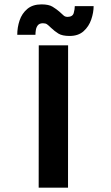

<svg xmlns="http://www.w3.org/2000/svg" viewBox="-20 -870 514 890"><path d="M295.3 0H159.3L159.7 -660H295.7ZM255.3 -816Q267 -806 274.2 -798.8Q281.3 -791.7 293.7 -791.7Q317 -792.3 321.8 -809.8Q326.7 -827.3 326.7 -841.7H414Q414 -812 403 -779.7Q392 -747.3 367.5 -725.3Q343 -703.3 302.7 -703.3Q268.7 -703.3 250.8 -714.3Q233 -725.3 216.3 -741.3Q204.7 -752.7 197.8 -757.5Q191 -762.3 178 -762.3Q162 -761.7 155 -752.3Q148 -743 146.2 -731Q144.3 -719 144.3 -708.7H60Q60 -743 70.8 -775.3Q81.7 -807.7 106.7 -828.7Q131.7 -849.7 172.3 -849.7Q206 -849.7 223.7 -838.8Q241.3 -828 255.3 -816Z"/></svg>

Font: Nata Sans
Style: Regular
Weight: 400
Designer: Daniel Uzquiano Cruz
Version: Version 1.001